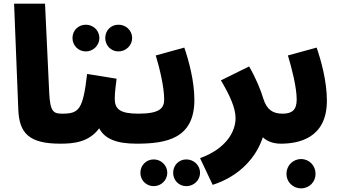

<svg xmlns="http://www.w3.org/2000/svg" viewBox="-20 -780 1857 1049"><path d="M309 5C366 5 399 -28 399 -79C399 -122 373 -159 319 -159C273 -159 254 -169 249 -271L226 -760H57L80 -181C85 -53 138 5 309 5Z M627 -499C668 -499 702 -532 702 -572C702 -614 668 -645 627 -645C586 -645 555 -614 555 -572C555 -532 586 -499 627 -499ZM449 -499C489 -499 523 -532 523 -572C523 -614 489 -645 449 -645C408 -645 376 -614 376 -572C376 -532 408 -499 449 -499ZM309 5C381 5 465 -2 522 -79C552 -22 615 5 726 5C783 5 816 -28 816 -79C816 -122 790 -159 736 -159C635 -159 607 -184 607 -241C607 -279 614 -322 617 -350L456 -376C433 -180 412 -159 319 -159Z M726 5C888 5 1042 -22 1042 -234C1042 -338 1011 -450 987 -520L831 -477C852 -408 877 -304 877 -236C877 -187 849 -159 736 -159ZM998 237C1039 237 1073 205 1073 164C1073 123 1039 91 998 91C957 91 926 123 926 164C926 205 957 237 998 237ZM820 237C860 237 894 205 894 164C894 123 860 91 820 91C779 91 747 123 747 164C747 205 779 237 820 237Z M1142 230C1296 180 1382 74 1416 -30C1440 -7 1475 5 1514 5C1570 5 1603 -28 1603 -79C1603 -122 1577 -159 1524 -159C1471 -159 1438 -180 1419 -240C1405 -288 1376 -357 1341 -417L1187 -341C1235 -260 1267 -191 1267 -134C1267 -64 1219 31 1073 84Z M1514 5C1606 5 1766 -21 1766 -230C1766 -337 1734 -450 1710 -520L1553 -477C1574 -408 1601 -303 1601 -236C1601 -178 1574 -159 1524 -159ZM1625 249C1670 249 1704 214 1704 170C1704 125 1670 89 1625 89C1580 89 1545 125 1545 170C1545 214 1580 249 1625 249Z"/></svg>

Font: Noto Sans Arabic UI Cn Bk
Style: Regular
Weight: 900
Width: 3
Designer: Monotype Design Team, Nadine Chahine and Nizar Qandah
Foundry: Monotype Imaging Inc.
Version: Version 2.010